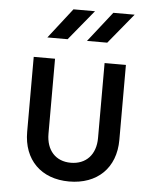

<svg xmlns="http://www.w3.org/2000/svg" viewBox="-55 -831 710 888"><g transform="rotate(5 300.0 -387.5)"><path d="M325 -645H419L534 -785H435ZM141 -645H235L350 -785H250ZM299 10C429 10 514 -71 514 -202V-550H415V-202C415 -125 370 -77 299 -77C229 -77 185 -125 185 -202V-550H86V-202C86 -72 169 10 299 10Z"/></g></svg>

Font: JetBrains Mono Medium
Style: Regular
Weight: 436
Monospace: yes
Designer: Philipp Nurullin, Konstantin Bulenkov
Foundry: JetBrains
Version: Version 2.305